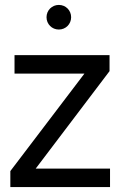

<svg xmlns="http://www.w3.org/2000/svg" viewBox="-20 -760 489 780"><path d="M22 0H427V-75H125L425 -471V-536H39V-461H323L22 -65ZM169 -690C169 -662 191 -640 219 -640C247 -640 269 -662 269 -690C269 -718 247 -740 219 -740C191 -740 169 -718 169 -690Z"/></svg>

Font: Mluvka
Style: Regular
Weight: 400
Designer: Modified by Jiří Krblich, Original typeface by Gumpita Rahayu
Foundry: Gumpita Rahayu & Jiří Krblich
Version: Version 2.000;Glyphs 3.1.1 (3134)